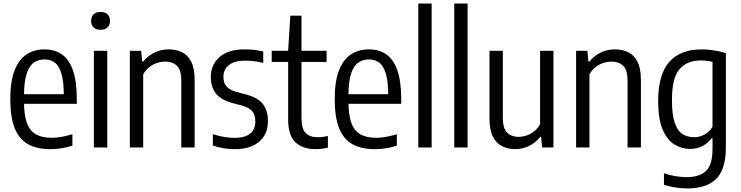

<svg xmlns="http://www.w3.org/2000/svg" viewBox="-20 -828 4159 1078"><path d="M263.2 9.5Q187.9 9.5 137.9 -18.1Q87.8 -45.7 62.8 -107.4Q37.8 -169.1 37.8 -272.1Q37.8 -371.7 62 -433.2Q86.1 -494.7 129.4 -522.8Q172.6 -550.8 230.1 -550.8Q286.6 -550.8 327.2 -522.9Q367.7 -495 389.5 -433.3Q411.2 -371.7 411.2 -270.5V-245.2H90.7V-299.1H351.3L338.4 -288.1Q338.4 -369.7 324.9 -414.6Q311.3 -459.4 286.9 -476.9Q262.5 -494.4 229.8 -494.4Q196.6 -494.4 170.7 -476.9Q144.7 -459.4 129.7 -414.6Q114.8 -369.7 114.8 -288.1V-259Q114.8 -181.1 131.6 -136.4Q148.4 -91.8 182.9 -73.1Q217.4 -54.4 271.1 -54.4Q296.6 -54.4 324.5 -59.3Q352.4 -64.3 386.5 -74.4V-10Q352.3 0.5 322.6 5Q292.9 9.5 263.2 9.5Z M507 0V-542.6H582.2V0ZM544.6 -660.7Q519 -660.7 505.2 -674.1Q491.5 -687.6 491.5 -710.5Q491.5 -733.9 505.2 -747.5Q519 -761 544.6 -761Q570.3 -761 584 -747.5Q597.8 -733.9 597.8 -710.5Q597.8 -687.6 584 -674.1Q570.3 -660.7 544.6 -660.7Z M709 0V-542.6H772.5L778.3 -482.1H783.3Q810.3 -515 847 -532.9Q883.7 -550.8 927.2 -550.8Q968.5 -550.8 1001.5 -534.9Q1034.6 -519 1053.7 -481.4Q1072.9 -443.8 1072.9 -379.2V0H997.9V-374.6Q997.9 -436.2 972.9 -459.2Q947.8 -482.3 906.9 -482.3Q887.4 -482.3 864.7 -475.5Q841.9 -468.8 820.5 -452.9Q799.1 -437.1 784 -410.3V0Z M1298.7 9.5Q1265.9 9.5 1235 4.3Q1204.1 -0.9 1175.1 -10.8V-74.9Q1208 -64.3 1237.9 -59.1Q1267.8 -53.9 1297.7 -53.9Q1354.8 -53.9 1384.2 -77.8Q1413.6 -101.8 1413.6 -145.8Q1413.6 -185.1 1394.9 -204.9Q1376.3 -224.8 1340.1 -234.8L1285.4 -249.4Q1220.2 -267.3 1191.9 -303.4Q1163.6 -339.5 1163.6 -396Q1163.6 -464 1212.3 -507.4Q1261.1 -550.8 1352.6 -550.8Q1382.9 -550.8 1408.5 -547.8Q1434.1 -544.7 1457.9 -538.8V-474.7Q1430.7 -481.8 1406.8 -484.6Q1382.9 -487.4 1355.5 -487.4Q1312.8 -487.4 1286 -475.2Q1259.2 -463 1246.8 -442.5Q1234.4 -422 1234.4 -397.3Q1234.4 -362.7 1251.9 -342.8Q1269.4 -322.8 1305.9 -312.4L1360.6 -297.9Q1429.4 -279.4 1456.9 -242.6Q1484.4 -205.8 1484.4 -148.3Q1484.4 -74.5 1435.3 -32.5Q1386.1 9.5 1298.7 9.5Z M1750.8 9.3Q1679.2 9.3 1638.5 -29.4Q1597.8 -68 1597.8 -158.1V-542.6L1610 -740H1672.7V-168.2Q1672.7 -105.7 1695.4 -81.6Q1718.1 -57.5 1766 -57.5Q1778.7 -57.5 1792.5 -59.4Q1806.4 -61.3 1821.1 -64.5V1Q1806 4.5 1787.2 6.9Q1768.4 9.3 1750.8 9.3ZM1505.5 -480.2V-542.6H1813.7V-480.2Z M2084.7 9.5Q2009.4 9.5 1959.4 -18.1Q1909.3 -45.7 1884.3 -107.4Q1859.3 -169.1 1859.3 -272.1Q1859.3 -371.7 1883.5 -433.2Q1907.6 -494.7 1950.9 -522.8Q1994.1 -550.8 2051.6 -550.8Q2108.1 -550.8 2148.7 -522.9Q2189.2 -495 2211 -433.3Q2232.7 -371.7 2232.7 -270.5V-245.2H1912.2V-299.1H2172.8L2159.9 -288.1Q2159.9 -369.7 2146.4 -414.6Q2132.8 -459.4 2108.4 -476.9Q2084 -494.4 2051.3 -494.4Q2018.1 -494.4 1992.2 -476.9Q1966.2 -459.4 1951.2 -414.6Q1936.3 -369.7 1936.3 -288.1V-259Q1936.3 -181.1 1953.1 -136.4Q1969.9 -91.8 2004.4 -73.1Q2038.9 -54.4 2092.6 -54.4Q2118.1 -54.4 2146 -59.3Q2173.9 -64.3 2208 -74.4V-10Q2173.8 0.5 2144.1 5Q2114.4 9.5 2084.7 9.5Z M2328.5 0V-808H2403.5V0Z M2530.5 0V-808H2605.5V0Z M2872.7 9.3Q2832 9.3 2799.3 -6.8Q2766.6 -22.8 2747.4 -60.6Q2728.3 -98.5 2728.3 -164V-542.6H2803.2V-167.2Q2803.2 -106 2828.3 -82.7Q2853.3 -59.3 2892.2 -59.3Q2910.5 -59.3 2932.9 -66.1Q2955.3 -72.8 2976.5 -88.5Q2997.7 -104.1 3012.4 -130.5V-542.6H3087.4V0H3023.9L3018.1 -59H3013Q2984.9 -24.5 2948.5 -7.6Q2912 9.3 2872.7 9.3Z M3214.5 0V-542.6H3278L3283.8 -482.1H3288.8Q3315.8 -515 3352.5 -532.9Q3389.2 -550.8 3432.7 -550.8Q3474 -550.8 3507 -534.9Q3540.1 -519 3559.2 -481.4Q3578.4 -443.8 3578.4 -379.2V0H3503.4V-374.6Q3503.4 -436.2 3478.4 -459.2Q3453.3 -482.3 3412.4 -482.3Q3392.9 -482.3 3370.2 -475.5Q3347.4 -468.8 3326 -452.9Q3304.6 -437.1 3289.5 -410.3V0Z M3839.4 230Q3808.1 230 3772.4 224.7Q3736.7 219.4 3707.9 209.3V144.9Q3741.5 156.1 3773.1 161.4Q3804.6 166.6 3834.8 166.6Q3906.9 166.6 3943.7 131.8Q3980.5 96.9 3980.5 8.6V-52.6H3976Q3958.6 -27.8 3927.5 -9.9Q3896.3 8 3853.6 8Q3807.1 8 3766.5 -16.9Q3725.8 -41.8 3700.6 -100.4Q3675.3 -159 3675.3 -260.5Q3675.3 -410 3737.8 -480.4Q3800.3 -550.8 3919.3 -550.8Q3941.9 -550.8 3966.5 -548Q3991.1 -545.2 4014.3 -540.4Q4037.5 -535.5 4055.5 -529V-1.9Q4055.5 123.4 4000.7 176.7Q3945.8 230 3839.4 230ZM3877.2 -57.5Q3907.3 -57.5 3935.8 -72.7Q3964.4 -88 3980.5 -116.9V-480.8Q3967.8 -484 3949.6 -486.4Q3931.4 -488.7 3914.7 -488.7Q3837.3 -488.7 3795.1 -439.4Q3752.8 -390.1 3752.8 -267.9Q3752.8 -182.1 3769 -136.7Q3785.2 -91.3 3813.4 -74.4Q3841.6 -57.5 3877.2 -57.5Z"/></svg>

Font: Encode Sans Condensed Thin
Style: Regular
Weight: 100
Width: 3
Designer: Multiple Designers
Foundry: Impallari Type
Version: Version 3.002